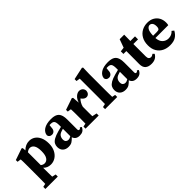

<svg xmlns="http://www.w3.org/2000/svg" viewBox="117 -1781 3061 3061"><g transform="rotate(-45 1647.5 -250.0)"><path d="M29 227V180L85 168Q86 121 86.5 80Q87 39 87 3V-268Q87 -309 86.5 -331.5Q86 -354 84 -384L22 -393V-432L218 -499L235 -489L239 -433Q304 -499 387 -499Q442 -499 486 -470Q530 -441 556.5 -384Q583 -327 583 -244Q583 -164 553 -105.5Q523 -47 474.5 -16Q426 15 369 15Q292 15 243 -37V2Q243 38 243.5 78.5Q244 119 245 165L309 180V227ZM315 -412Q296 -412 279 -404Q262 -396 246 -383V-94Q276 -69 311 -69Q356 -69 384.5 -111Q413 -153 413 -242Q413 -331 386 -371.5Q359 -412 315 -412Z M1019 14Q975 14 948 -5Q921 -24 910 -58Q877 -24 847.5 -4.5Q818 15 766 15Q708 15 671.5 -18Q635 -51 635 -113Q635 -149 651 -178.5Q667 -208 709 -232.5Q751 -257 828 -278Q848 -283 867 -288Q886 -293 905 -298V-332Q905 -399 888 -423Q871 -447 823 -447Q816 -447 810 -447Q804 -447 796 -446L791 -402Q790 -353 768.5 -331Q747 -309 718 -309Q663 -309 651 -359Q655 -421 714 -460Q773 -499 880 -499Q977 -499 1018 -455Q1059 -411 1059 -310V-86Q1059 -57 1082 -57Q1090 -57 1097 -61.5Q1104 -66 1112 -79L1139 -61Q1121 -21 1092.5 -3.5Q1064 14 1019 14ZM783 -134Q783 -99 800.5 -82.5Q818 -66 843 -66Q858 -66 872 -70.5Q886 -75 905 -87V-254Q895 -251 885.5 -248Q876 -245 867 -242Q821 -228 802 -200Q783 -172 783 -134Z M1162 0V-47L1217 -58Q1218 -95 1218 -137Q1218 -179 1218 -210V-269Q1218 -297 1217.5 -315Q1217 -333 1216.5 -348.5Q1216 -364 1215 -384L1154 -393V-432L1351 -499L1369 -488L1378 -370Q1399 -434 1437 -466.5Q1475 -499 1512 -499Q1545 -499 1569 -480.5Q1593 -462 1599 -425Q1598 -386 1578 -364.5Q1558 -343 1528 -343Q1486 -343 1451 -390L1445 -398Q1423 -377 1404.5 -345Q1386 -313 1378 -278V-210Q1378 -179 1378 -139Q1378 -99 1379 -64L1458 -47V0Z M1602 0V-47L1658 -59Q1659 -97 1659.5 -135Q1660 -173 1660 -210V-629L1597 -639V-682L1807 -727L1823 -716L1819 -576V-210Q1819 -172 1819.5 -134Q1820 -96 1821 -58L1876 -47V0Z M2304 14Q2260 14 2233 -5Q2206 -24 2195 -58Q2162 -24 2132.5 -4.5Q2103 15 2051 15Q1993 15 1956.5 -18Q1920 -51 1920 -113Q1920 -149 1936 -178.5Q1952 -208 1994 -232.5Q2036 -257 2113 -278Q2133 -283 2152 -288Q2171 -293 2190 -298V-332Q2190 -399 2173 -423Q2156 -447 2108 -447Q2101 -447 2095 -447Q2089 -447 2081 -446L2076 -402Q2075 -353 2053.5 -331Q2032 -309 2003 -309Q1948 -309 1936 -359Q1940 -421 1999 -460Q2058 -499 2165 -499Q2262 -499 2303 -455Q2344 -411 2344 -310V-86Q2344 -57 2367 -57Q2375 -57 2382 -61.5Q2389 -66 2397 -79L2424 -61Q2406 -21 2377.5 -3.5Q2349 14 2304 14ZM2068 -134Q2068 -99 2085.5 -82.5Q2103 -66 2128 -66Q2143 -66 2157 -70.5Q2171 -75 2190 -87V-254Q2180 -251 2170.5 -248Q2161 -245 2152 -242Q2106 -228 2087 -200Q2068 -172 2068 -134Z M2638 15Q2571 15 2533 -17.5Q2495 -50 2495 -124Q2495 -150 2495.5 -172.5Q2496 -195 2496 -224V-415H2431V-474L2504 -483L2555 -624H2657L2655 -483H2760V-415H2655V-135Q2655 -100 2669.5 -83.5Q2684 -67 2706 -67Q2732 -67 2760 -89L2785 -65Q2765 -27 2729 -6Q2693 15 2638 15Z M3052 -447Q3021 -447 2997.5 -412.5Q2974 -378 2971 -286H3056Q3094 -286 3106 -300.5Q3118 -315 3118 -349Q3118 -401 3099 -424Q3080 -447 3052 -447ZM3059 15Q2984 15 2926.5 -14Q2869 -43 2836 -99Q2803 -155 2803 -236Q2803 -319 2836 -378Q2869 -437 2925.5 -468Q2982 -499 3052 -499Q3119 -499 3167 -471.5Q3215 -444 3241 -396.5Q3267 -349 3267 -288Q3267 -258 3261 -234H2971Q2977 -155 3018.5 -117.5Q3060 -80 3115 -80Q3188 -80 3234 -133L3268 -105Q3236 -46 3187 -15.5Q3138 15 3059 15Z"/></g></svg>

Font: Source Serif 4
Style: Bold
Weight: 700
Designer: Frank Grießhammer
Foundry: Adobe
Version: Version 4.005;hotconv 1.1.0;makeotfexe 2.6.0